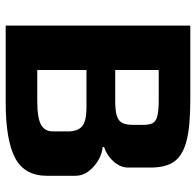

<svg xmlns="http://www.w3.org/2000/svg" viewBox="-27 -662 689 675"><g transform="rotate(90 317.5 -324.5)"><path d="M70 0ZM70 -649H333Q426 -649 476.5 -635.5Q527 -622 548 -592.5Q569 -563 569 -510V-430Q569 -403 547.5 -379Q526 -355 497 -346V-341Q535 -337 566.5 -308.5Q598 -280 598 -245V-145Q598 -66 535 -33Q472 0 340 0H70ZM333 -385Q370 -385 388 -391Q406 -397 412.5 -410.5Q419 -424 419 -450V-482Q419 -505 413 -516.5Q407 -528 388.5 -533Q370 -538 330 -538H226V-385ZM337 -111Q394 -111 418 -124Q442 -137 442 -166V-218Q442 -254 423.5 -269Q405 -284 358 -284H226V-111Z"/></g></svg>

Font: Play
Style: Bold
Weight: 700
Designer: Jonas Hecksher (Cyrillic expansion: Cyreal)
Foundry: Jonas Hecksher, Playtype, e-types AS
Version: Version 2.101; ttfautohint (v1.5.65-e2d9)